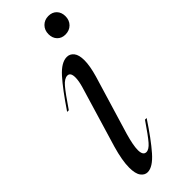

<svg xmlns="http://www.w3.org/2000/svg" viewBox="-234 -703 736 736"><g transform="rotate(-45 134.0 -334.5)"><path d="M161 -520Q178 -520 189 -506Q200 -492 200 -463Q200 -433 187 -388L115 -149Q101 -100 101 -75Q101 -46 119 -46Q133 -46 150 -65.5Q167 -85 203 -138H212Q166 -68 131 -28Q96 12 68 12Q52 12 41 -3Q30 -18 30 -51Q30 -89 47 -148L121 -395Q129 -422 129 -441Q129 -468 112 -468Q96 -468 78 -447Q60 -426 22 -370H13Q63 -444 97 -482Q131 -520 161 -520ZM173 -631Q173 -653 187 -667Q201 -681 222 -681Q243 -681 255.5 -668Q268 -655 268 -634Q268 -612 254 -598Q240 -584 218 -584Q198 -584 185.5 -597Q173 -610 173 -631Z"/></g></svg>

Font: Nyght Serif Light Italic
Style: Regular
Weight: 300
Italic angle: -16°
Designer: Maksym Kobuzan
Version: Version 0.410